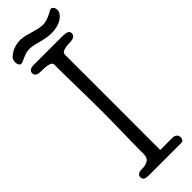

<svg xmlns="http://www.w3.org/2000/svg" viewBox="-317 -975 988 988"><g transform="rotate(-45 177.0 -481.5)"><path d="M214 -746C214 -771 270 -771 280 -771C296 -771 317 -778 317 -796C317 -813 308 -821 266 -821H64C52 -821 27 -819 27 -796C27 -774 50 -771 64 -771C87 -771 139 -771 139 -748C139 -638 143 -511 143 -401C143 -292 139 -196 139 -94C139 -48 92 -48 71 -48C59 -48 42 -42 42 -23C42 -3 63 0 83 0H315C332 0 335 -15 335 -23C335 -41 320 -51 305 -51H214ZM8 -915C6 -910 5 -903 5 -898C5 -883 12 -870 22 -870C39 -870 67 -895 106 -895C144 -895 192 -871 243 -871C298 -871 332 -893 345 -916C349 -923 350 -929 350 -935C350 -951 339 -963 332 -963C326 -963 320 -960 302 -950C280 -939 260 -933 242 -933C201 -933 145 -961 105 -961C79 -961 58 -955 37 -943C17 -931 11 -922 8 -915Z"/></g></svg>

Font: Life Savers
Style: Bold
Weight: 700
Designer: Pablo Impallari, Rodrigo Fuenzalida, Brenda Gallo
Foundry: Pablo Impallari, Rodrigo Fuenzalida, Brenda Gallo
Version: Version 3.000